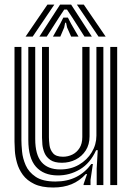

<svg xmlns="http://www.w3.org/2000/svg" viewBox="-20 -804 576 834"><path d="M211 10.5Q160.5 10.5 128.8 -4.9Q97 -20.2 79.2 -44.6Q61.5 -69 53.9 -96.4Q46.2 -123.8 44.6 -148.4Q43 -173 43 -188.2V-600H73V-194.2Q73 -175.8 75.8 -146.1Q78.5 -116.5 91.5 -86.5Q104.5 -56.5 135 -36Q165.5 -15.5 221 -15.5Q271.8 -15.5 310.8 -35.1Q349.8 -54.8 376.5 -91.5H383.5L373.2 -22.5V0H343.2L343 -4L358.2 -48H352.8Q325.5 -18 290.8 -3.8Q256 10.5 211 10.5ZM459 0V-600H489V0ZM249 -97Q216.5 -97 198.8 -109.2Q181 -121.5 173.4 -139.6Q165.8 -157.8 164.1 -176Q162.5 -194.2 162.5 -206.2V-600H192.5V-208Q192.5 -193.5 195 -173.5Q197.5 -153.5 210.4 -138.4Q223.2 -123.2 253.8 -123.2Q275.2 -123.2 294.4 -132.6Q313.5 -142 325.5 -161Q337.5 -180 337.5 -208.8V-600H369V-212Q369 -176.2 352.5 -150.5Q336 -124.8 308.8 -110.9Q281.5 -97 249 -97ZM230 -42Q169 -42.5 136 -79.9Q103 -117.2 103 -196.2V-600H133V-200.2Q133 -132 160.4 -100Q187.8 -68 241.5 -68Q287.8 -68 323.1 -88.6Q358.5 -109.2 378.6 -142.8Q398.8 -176.2 398.8 -214.8V-600H429V0H400V-72L404.5 -151.5H397.5Q372 -95 327 -68.2Q282 -41.5 230 -42ZM91 -645 186 -784H216L122 -645ZM151 -645 241 -784H289L379 -645H347L295.2 -726L271 -762.5H259L234.8 -725.8L183 -645ZM210 -645 241.5 -700.8 255 -727.5H275L288.8 -700.8L321 -645H289L271.5 -684.5L267 -705.2H263L258.8 -684.5L242 -645ZM408 -645 314 -784H344L439 -645Z"/></svg>

Font: Big Shoulders Inline Text Thin Black
Style: Regular
Weight: 900
Version: Version 2.002